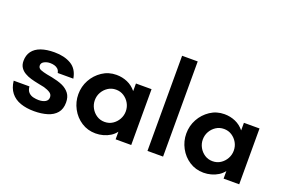

<svg xmlns="http://www.w3.org/2000/svg" viewBox="-98 -1081 2113 1422"><g transform="rotate(20 958.5 -369.5)"><path d="M240 11Q179 11 132 -5.5Q85 -22 56.5 -58Q28 -94 22 -150H146Q149 -119 164.5 -103.5Q180 -88 202 -83Q224 -78 243 -78Q276 -78 296.5 -90Q317 -102 317 -126Q317 -148 298.5 -160.5Q280 -173 249 -182Q226 -187 197.5 -192.5Q169 -198 141 -206Q113 -214 91 -227Q68 -240 54 -261Q40 -282 40 -313Q40 -358 63 -389Q86 -420 129.5 -435.5Q173 -451 235 -451Q314 -451 367 -419.5Q420 -388 432 -315H309Q305 -335 293.5 -345.5Q282 -356 266 -360.5Q250 -365 232 -365Q207 -365 186 -354Q165 -343 165 -323Q165 -301 186.5 -292.5Q208 -284 238 -278Q256 -275 278.5 -270.5Q301 -266 324 -259.5Q347 -253 367 -244Q401 -228 421.5 -201Q442 -174 442 -130Q442 -79 416 -48Q390 -17 344 -3Q298 11 240 11Z M724 10Q662 10 612.5 -22Q563 -54 534.5 -107Q506 -160 506 -220Q506 -281 534.5 -333Q563 -385 612.5 -418Q662 -451 724 -451Q770 -451 810.5 -433.5Q851 -416 880 -380V-440H1003V0H880V-60Q863 -37 838 -21.5Q813 -6 783.5 2Q754 10 724 10ZM758 -93Q793 -93 820.5 -111Q848 -129 864 -158Q880 -187 880 -220Q880 -254 864 -282.5Q848 -311 820.5 -329Q793 -347 758 -347Q723 -347 695.5 -329Q668 -311 652 -282.5Q636 -254 636 -220Q636 -187 652 -158Q668 -129 695.5 -111Q723 -93 758 -93Z M1131 0V-750H1254V0Z M1575 10Q1513 10 1463.5 -22Q1414 -54 1385.5 -107Q1357 -160 1357 -220Q1357 -281 1385.5 -333Q1414 -385 1463.5 -418Q1513 -451 1575 -451Q1621 -451 1661.5 -433.5Q1702 -416 1731 -380V-440H1854V0H1731V-60Q1714 -37 1689 -21.5Q1664 -6 1634.5 2Q1605 10 1575 10ZM1609 -93Q1644 -93 1671.5 -111Q1699 -129 1715 -158Q1731 -187 1731 -220Q1731 -254 1715 -282.5Q1699 -311 1671.5 -329Q1644 -347 1609 -347Q1574 -347 1546.5 -329Q1519 -311 1503 -282.5Q1487 -254 1487 -220Q1487 -187 1503 -158Q1519 -129 1546.5 -111Q1574 -93 1609 -93Z"/></g></svg>

Font: Teachers SemiBold
Style: Regular
Weight: 600
Version: Version 1.001